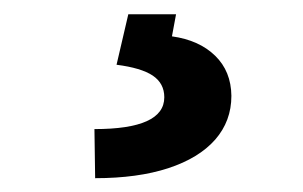

<svg xmlns="http://www.w3.org/2000/svg" viewBox="-20 -23 428 271"><path d="M228.5 -2.9 222.7 28.3Q261.2 33.7 283.7 55.7Q306.2 77.6 306.6 112.3Q306.6 147.9 283.7 174.1Q260.7 200.2 217.5 214.4Q174.3 228.5 114.3 228.5L113.3 159.2Q211.9 159.2 211.9 114.3Q211.9 94.7 195.6 83.7Q179.2 72.8 144.5 68.4L161.1 -2.9Z"/></svg>

Font: Pretendard JP ExtraBold
Style: Regular
Weight: 800
Designer: Base glyphs from Inter by Rasmus Andersson; Hangeul glyphs from Noto Sans CJK(Source Han Sans) by Jang Soo-young and Kan
Foundry: Kil Hyung-jin
Version: Version 1.309